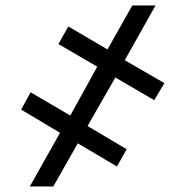

<svg xmlns="http://www.w3.org/2000/svg" viewBox="-20 -675 671 695"><path d="M397.5 -394.5 296.9 -218.8 438.5 -134.8 403.3 -72.3 261.7 -156.2 172.9 0H87.9L197.3 -194.3L56.6 -278.3L90.8 -340.8L234.4 -256.8L332 -433.6L191.4 -515.6L227.5 -579.1L369.1 -496.1L459 -655.3H543L431.6 -457L575.2 -374L538.1 -312.5Z"/></svg>

Font: Inter
Style: Regular
Weight: 400
Designer: Rasmus Andersson
Foundry: rsms
Version: Version 4.000;git-8c9346024